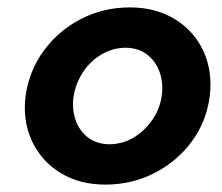

<svg xmlns="http://www.w3.org/2000/svg" viewBox="-20 -490 599 519"><path d="M49 -230Q59 -300 99 -354Q139 -408 199.5 -439Q260 -470 331 -470Q401 -470 453 -438Q505 -406 530 -351.5Q555 -297 547 -230Q538 -161 498 -107Q458 -53 397 -22Q336 9 265 9Q195 9 143.5 -22.5Q92 -54 66.5 -108.5Q41 -163 49 -230ZM179 -230Q174 -196 184 -166.5Q194 -137 217 -119Q240 -101 274 -100Q310 -100 340 -117.5Q370 -135 391 -165Q412 -195 417 -230Q422 -264 412 -293.5Q402 -323 379 -341.5Q356 -360 321 -361Q286 -361 255.5 -343.5Q225 -326 205 -296Q185 -266 179 -230Z"/></svg>

Font: Von Semi
Style: Italic
Weight: 600
Version: Version 4.000; ttfautohint (v1.8.4.7-5d5b)